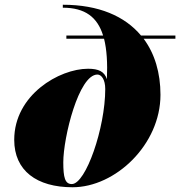

<svg xmlns="http://www.w3.org/2000/svg" viewBox="-20 -780 760 810"><path d="M260 -630V-616.5H419C430.5 -571 434 -514 431 -446C420.5 -478 396.5 -490 351.5 -490C230.5 -490 40 -380 40 -190C40 -60 135 10 286 10C467 10 657 -170 657 -380C657 -472.5 633 -553.5 586 -616.5H720V-630H575C507 -711.5 397 -760 245 -760V-747.5C339 -747.5 391 -707.5 415 -630ZM283 -3.5C254 -3.5 247 -31.5 247 -95.5C247 -199.5 312 -465.5 391 -465.5C408 -465.5 424 -444.5 424 -404.5C424 -240.5 342 -3.5 283 -3.5Z"/></svg>

Font: Bodoni* 16pt Fatface
Style: Italic
Weight: 900
Italic angle: -13°
Version: Version 2.3